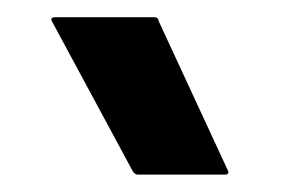

<svg xmlns="http://www.w3.org/2000/svg" viewBox="-20 -950 325 221"><path d="M238.8 -749H138.7Q135.3 -749 132.8 -752.9L39.6 -925.8Q37.6 -930.2 43.5 -930.2H157.7Q162.1 -930.2 162.6 -925.8L242.7 -752.9Q243.7 -749 238.8 -749Z"/></svg>

Font: WRV
Style: Display
Weight: 400
Designer: Will Viles x Danh Hong
Version: Version 8.001; ttfautohint (v1.8.3)